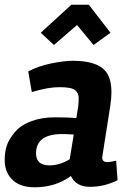

<svg xmlns="http://www.w3.org/2000/svg" viewBox="-27 -782 554 815"><path d="M300 -676 202 -591 146 -643 276 -762H350L442 -643L370 -591ZM472 -17Q416 11 355.5 11Q295 11 274 -35Q209 13 120 13Q52 13 19 -26Q-7 -56 -7 -102Q-7 -157 15 -192Q37 -227 58.5 -242.5Q80 -258 107 -268Q151 -284 206 -284Q261 -284 297 -281L305 -330Q307 -346 307 -366.5Q307 -387 291.5 -399.5Q276 -412 225.5 -412Q175 -412 108 -391L93 -479Q134 -501 189 -512.5Q244 -524 282 -524Q384 -524 421 -480Q446 -450 446 -390Q446 -364 441 -332L408 -122Q407 -117 407 -113Q407 -94 428 -94Q442 -94 466 -100ZM237 -213Q126 -213 126 -131Q126 -80 183 -80Q226 -80 269 -106L286 -211Q258 -213 237 -213Z"/></svg>

Font: Rambla
Style: Bold Italic
Weight: 700
Italic angle: -12°
Designer: Martin Sommaruga
Foundry: Martin Sommaruga
Version: Version 1.001